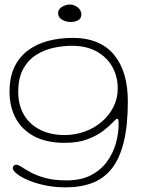

<svg xmlns="http://www.w3.org/2000/svg" viewBox="-20 -592 626 826"><path d="M262.5 214Q214 214 172.5 205Q131 196 100.2 182.8Q69.5 169.5 52.2 155.5Q35 141.5 35 131.5Q35 127 37 123.8Q39 120.5 42.2 118.5Q45.5 116.5 49.5 116.5Q58.5 116.5 73.8 126.8Q89 137 113.5 150.2Q138 163.5 175.5 173.8Q213 184 266.5 184Q328 184 370.8 162Q413.5 140 440 103.8Q466.5 67.5 478.5 24.5Q490.5 -18.5 490.5 -61Q490.5 -67.5 489.8 -71.8Q489 -76 487.8 -78.5Q486.5 -81 484 -81Q479 -81 464.8 -65.2Q450.5 -49.5 424.2 -29.2Q398 -9 357.2 6.8Q316.5 22.5 258.5 22.5Q180 22.5 127.2 -5.5Q74.5 -33.5 47.8 -83Q21 -132.5 21 -197.5Q21 -259.5 42 -303.5Q63 -347.5 100.5 -375.2Q138 -403 187.2 -416Q236.5 -429 292.5 -429Q353 -429 397.8 -410Q442.5 -391 471.8 -355Q501 -319 515.5 -269Q530 -219 530 -156.5Q530 -52.5 512.5 18.8Q495 90 461 133Q427 176 377.2 195Q327.5 214 262.5 214ZM258.5 -11Q303 -11 344 -25.8Q385 -40.5 417 -67.5Q449 -94.5 467.8 -131.2Q486.5 -168 486.5 -211.5Q486.5 -262.5 463.5 -304Q440.5 -345.5 396.5 -370.2Q352.5 -395 289 -395Q253 -395 212.8 -386.8Q172.5 -378.5 137.5 -357Q102.5 -335.5 80.5 -296.8Q58.5 -258 58.5 -197Q58.5 -139.5 83.2 -97.8Q108 -56 153 -33.5Q198 -11 258.5 -11ZM283.5 -497.5Q263 -497.5 246.5 -507.5Q230 -517.5 230 -536Q230 -546.5 237.5 -554.8Q245 -563 256.8 -567.8Q268.5 -572.5 280 -572.5Q292.5 -572.5 304 -566.8Q315.5 -561 322.8 -551.5Q330 -542 330 -530Q330 -512.5 316.2 -505Q302.5 -497.5 283.5 -497.5Z"/></svg>

Font: Gluten Thin
Style: Regular
Weight: 100
Designer: Tyler Finck
Foundry: Etcetera Type Company
Version: Version 1.300